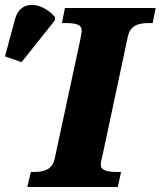

<svg xmlns="http://www.w3.org/2000/svg" viewBox="-133 -746 641 766"><path d="M-47 -498 86 -665 87 -677C40 -734 -50 -754 -73 -670L-113 -521ZM-24 0H337L350 -60H337C298 -60 269 -64 269 -90C269 -102 274 -116 279 -140L377 -600C387 -647 422 -654 463 -654H476L488 -714H126L114 -654H126C166 -654 193 -650 193 -624C193 -620 192 -609 187 -586L85 -112C75 -67 39 -60 2 -60H-10Z"/></svg>

Font: Noto Serif SemiCondensed Black
Style: Italic
Weight: 900
Width: 4
Italic angle: -12°
Designer: Monotype Design Team
Foundry: Monotype Imaging Inc.
Version: Version 2.014